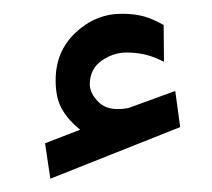

<svg xmlns="http://www.w3.org/2000/svg" viewBox="-20 -803 312 283"><path d="M98.1 -611.8Q81.5 -625 71.8 -641.4Q62 -657.7 62 -684.6Q62 -727.5 91.6 -755.1Q121.1 -782.7 159.7 -782.7Q178.7 -782.7 192.9 -778.6Q207 -774.4 221.2 -766.1L221.7 -711.9Q206.5 -719.7 193.4 -722.7Q180.2 -725.6 166.5 -725.6Q147 -725.6 129.6 -713.4Q112.3 -701.2 112.3 -678.2Q112.8 -664.6 126 -651.9Q139.2 -639.2 165.5 -643.1Q166 -643.1 169.9 -644L238.3 -668.9L245.6 -615.7L54.2 -539.6L46.4 -591.8Z"/></svg>

Font: Vazirmatn RD UI SemiBold
Style: Regular
Weight: 600
Designer: Saber Rastikerdar
Foundry: Saber Rastikerdar
Version: Version 33.003